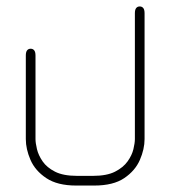

<svg xmlns="http://www.w3.org/2000/svg" viewBox="-20 -400 528 595"><path d="M272 175H216Q158 175 123.5 152Q89 129 74.5 95.5Q60 62 60 31V-228Q60 -239 64 -244Q68 -249 75 -249Q82 -249 86 -244Q90 -239 90 -228V31Q90 43 94.5 62Q99 81 112 100Q125 119 150.5 132Q176 145 219 145H268Q311 145 336.5 132Q362 119 375.5 100Q389 81 393.5 62Q398 43 398 31V-359Q398 -370 402 -375Q406 -380 413 -380Q420 -380 424 -375Q428 -370 428 -359V31Q428 62 413.5 95.5Q399 129 365 152Q331 175 272 175Z"/></svg>

Font: Beiruti ExtraLight
Style: Regular
Weight: 250
Designer: Arlette Boutros
Foundry: Boutros
Version: Version 1.41